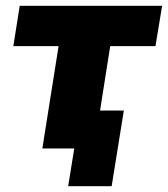

<svg xmlns="http://www.w3.org/2000/svg" viewBox="-20 -512 579 662"><path d="M215 130 236 0H126L182 -353H26L48 -492H539L516 -353H360L325 -131H407L365 130Z"/></svg>

Font: Nunito Sans 12pt Black
Style: Italic
Weight: 900
Italic angle: -9°
Designer: Vernon Adams
Foundry: Vernon Adams
Version: Version 3.101;gftools[0.9.27]